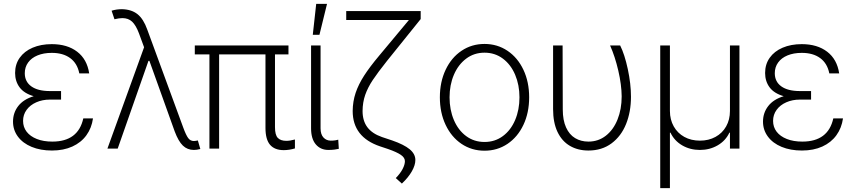

<svg xmlns="http://www.w3.org/2000/svg" viewBox="-20 -764 4398 987"><path d="M153.3 -269.5Q104 -283.7 80.8 -314.9Q57.6 -346.2 57.6 -388.7Q57.6 -433.6 81.3 -467Q105 -500.5 147.7 -518.8Q190.4 -537.1 246.1 -537.1Q326.2 -537.1 377 -498Q427.7 -459 438.5 -386.7H387.7Q377.4 -438.5 340.8 -465.3Q304.2 -492.2 246.1 -492.2Q204.1 -492.2 172.9 -479.2Q141.6 -466.3 124.5 -442.6Q107.4 -418.9 107.4 -387.7Q107.4 -344.2 140.9 -320.1Q174.3 -295.9 236.3 -295.9H293.9V-252H236.3Q197.8 -252 166.3 -238Q134.8 -224.1 116.7 -199.2Q98.6 -174.3 98.6 -142.6Q98.6 -110.8 116.9 -86.9Q135.3 -63 169.2 -49.6Q203.1 -36.1 249 -36.1Q381.8 -36.1 408.2 -155.3H458Q451.2 -106 424.1 -68.6Q397 -31.2 351.8 -10.7Q306.6 9.8 247.1 9.8Q188 9.8 142.6 -9Q97.2 -27.8 72 -61.8Q46.9 -95.7 46.9 -138.7Q46.9 -184.1 73.7 -218.8Q100.6 -253.4 153.3 -269.5Z M877.9 -88.9 748 -451.2H743.2L585 0H532.2L720.7 -521L694.3 -592.8Q678.7 -634.3 659.2 -652.6Q639.6 -670.9 609.4 -670.9Q591.8 -670.9 568.4 -665L553.7 -709Q579.1 -716.8 606.4 -716.8Q655.8 -715.8 686.8 -691.2Q717.8 -666.5 737.3 -611.3L921.9 -108.4Q936 -69.8 947.3 -54.4Q958.5 -39.1 976.6 -39.1Q981 -39.1 986.3 -40Q991.7 -41 997.1 -42L1009.8 2Q991.7 6.8 976.6 6.8Q943.4 6.8 920.2 -15.4Q897 -37.6 877.9 -88.9Z M1462.9 -484.4H1393.6V-110.4Q1393.6 -70.3 1408 -55.2Q1422.4 -40 1452.1 -40Q1470.7 -40 1496.1 -46.9V-1Q1466.3 7.8 1438.5 7.8Q1392.1 7.8 1368.4 -19.5Q1344.7 -46.9 1344.7 -106.4V-484.4H1106.4V0H1056.6V-484.4H981.4V-530.3H1462.9Z M1627.9 -530.3V-104.5Q1627.9 -73.2 1642.8 -57.1Q1657.7 -41 1680.7 -41Q1693.4 -41 1704.3 -42.7Q1715.3 -44.4 1718.8 -45.9L1721.7 1Q1714.4 2.9 1700.2 4.9Q1686 6.8 1668 6.8Q1627.9 6.8 1603.5 -21.7Q1579.1 -50.3 1579.1 -104.5V-530.3ZM1605.5 -744.1H1661.1L1622.1 -585H1587.9Z M2142.6 -666 1969.7 -451.2Q1921.9 -391.1 1896.2 -352.5Q1870.6 -314 1857.4 -276.1Q1844.2 -238.3 1843.8 -193.4Q1843.8 -143.1 1868.4 -110.1Q1893.1 -77.1 1943.4 -59.6L1996.1 -42Q2056.6 -21 2085.9 3.2Q2115.2 27.3 2115.2 58.6Q2115.2 85 2097.2 116.7Q2079.1 148.4 2045.9 179.7L2014.6 151.4Q2037.6 127.9 2049.6 105Q2061.5 82 2061.5 64.5Q2061.5 46.4 2040.5 32Q2019.5 17.6 1974.6 2L1933.6 -11.7Q1793 -59.1 1793 -193.4Q1793.5 -242.7 1808.1 -286.4Q1822.8 -330.1 1851.8 -375.2Q1880.9 -420.4 1929.7 -478.5L2082 -661.1H1759.8V-707H2142.6Z M2241.2 -263.7Q2241.2 -342.8 2270.8 -405.3Q2300.3 -467.8 2352.5 -502.9Q2404.8 -538.1 2470.7 -538.1Q2536.6 -538.1 2588.9 -502.9Q2641.1 -467.8 2670.7 -405.3Q2700.2 -342.8 2700.2 -263.7Q2700.2 -184.6 2670.7 -122.1Q2641.1 -59.6 2588.9 -24.4Q2536.6 10.7 2470.7 10.7Q2404.8 10.7 2352.5 -24.4Q2300.3 -59.6 2270.8 -122.1Q2241.2 -184.6 2241.2 -263.7ZM2650.4 -263.7Q2650.4 -327.1 2628.2 -379.6Q2606 -432.1 2565.2 -462.6Q2524.4 -493.2 2470.7 -493.2Q2417 -493.2 2376.2 -462.4Q2335.4 -431.6 2313.2 -379.4Q2291 -327.1 2291 -263.7Q2291 -199.7 2313.2 -147.2Q2335.4 -94.7 2376.2 -64.5Q2417 -34.2 2470.7 -34.2Q2524.4 -34.2 2565.2 -64.5Q2606 -94.7 2628.2 -147.2Q2650.4 -199.7 2650.4 -263.7Z M2872.1 -530.3 2873 -201.2Q2873 -146 2889.9 -108.9Q2906.7 -71.8 2936.5 -54Q2966.3 -36.1 3004.9 -36.1Q3055.7 -36.1 3094.5 -66.4Q3133.3 -96.7 3154.5 -149.7Q3175.8 -202.6 3175.8 -268.6Q3175.3 -328.6 3158.4 -401.1Q3141.6 -473.6 3116.2 -530.3H3168Q3190.9 -484.9 3207.3 -408.7Q3223.6 -332.5 3223.6 -266.6Q3223.6 -189.5 3198.5 -126.7Q3173.3 -64 3123.8 -27.1Q3074.2 9.8 3004.9 9.8Q2950.7 9.8 2909.7 -14.2Q2868.7 -38.1 2845.9 -85.9Q2823.2 -133.8 2823.2 -203.1V-530.3Z M3374 -530.3H3423.8V-193.4Q3423.8 -148.9 3443.4 -114.3Q3462.9 -79.6 3497.8 -60.3Q3532.7 -41 3578.1 -41Q3623 -41 3658.2 -60.3Q3693.4 -79.6 3712.9 -114.3Q3732.4 -148.9 3732.4 -193.4V-530.3H3781.2V0H3732.4V-82H3729.5Q3710 -40.5 3669.2 -16.8Q3628.4 6.8 3578.1 6.8Q3527.3 6.8 3486.8 -16.8Q3446.3 -40.5 3426.8 -82H3423.8V203.1H3374Z M4008.8 -269.5Q3959.5 -283.7 3936.3 -314.9Q3913.1 -346.2 3913.1 -388.7Q3913.1 -433.6 3936.8 -467Q3960.4 -500.5 4003.2 -518.8Q4045.9 -537.1 4101.6 -537.1Q4181.6 -537.1 4232.4 -498Q4283.2 -459 4293.9 -386.7H4243.2Q4232.9 -438.5 4196.3 -465.3Q4159.7 -492.2 4101.6 -492.2Q4059.6 -492.2 4028.3 -479.2Q3997.1 -466.3 3980 -442.6Q3962.9 -418.9 3962.9 -387.7Q3962.9 -344.2 3996.3 -320.1Q4029.8 -295.9 4091.8 -295.9H4149.4V-252H4091.8Q4053.2 -252 4021.7 -238Q3990.2 -224.1 3972.2 -199.2Q3954.1 -174.3 3954.1 -142.6Q3954.1 -110.8 3972.4 -86.9Q3990.7 -63 4024.7 -49.6Q4058.6 -36.1 4104.5 -36.1Q4237.3 -36.1 4263.7 -155.3H4313.5Q4306.6 -106 4279.5 -68.6Q4252.4 -31.2 4207.3 -10.7Q4162.1 9.8 4102.5 9.8Q4043.5 9.8 3998 -9Q3952.6 -27.8 3927.5 -61.8Q3902.3 -95.7 3902.3 -138.7Q3902.3 -184.1 3929.2 -218.8Q3956.1 -253.4 4008.8 -269.5Z"/></svg>

Font: Pretendard GOV ExtraLight
Style: Regular
Weight: 200
Designer: Base glyphs from Inter by Rasmus Andersson; Hangeul glyphs from Noto Sans CJK(Source Han Sans) by Jang Soo-young and Kan
Foundry: Kil Hyung-jin
Version: Version 1.309